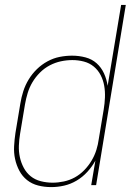

<svg xmlns="http://www.w3.org/2000/svg" viewBox="-20 -755 540 783"><path d="M189 8Q161 8 135.5 1.5Q110 -5 90.5 -20.5Q71 -36 59 -58.5Q47 -81 41.5 -106.5Q36 -132 37.5 -159Q39 -186 43 -213L63 -333Q67 -358 75 -383Q83 -408 97 -431Q111 -454 130.5 -473Q150 -492 174 -505Q198 -518 223.5 -523Q249 -528 274 -528Q302 -528 328.5 -521Q355 -514 374 -497Q393 -480 404 -456Q415 -432 419 -405L474 -735H493L372 0H352L369 -100Q356 -76 336.5 -54.5Q317 -33 292.5 -18.5Q268 -4 241.5 2Q215 8 189 8ZM195 -10Q217 -10 240.5 -15Q264 -20 285 -31.5Q306 -43 323.5 -61Q341 -79 353.5 -100Q366 -121 373 -143.5Q380 -166 383 -189L403 -309Q407 -333 408 -357.5Q409 -382 405 -405Q401 -428 390.5 -448.5Q380 -469 362.5 -483.5Q345 -498 322 -504Q299 -510 275 -510Q252 -510 228.5 -505Q205 -500 183 -488.5Q161 -477 143 -459Q125 -441 112.5 -420Q100 -399 93 -376Q86 -353 82 -330L62 -210Q58 -186 57 -161.5Q56 -137 61 -114Q66 -91 77 -70.5Q88 -50 105.5 -36Q123 -22 146.5 -16Q170 -10 195 -10Z"/></svg>

Font: Iosevka SS04 Thin
Style: Italic
Weight: 100
Italic angle: -9°
Monospace: yes
Designer: Belleve Invis
Foundry: Belleve Invis
Version: Version 19.0.0; ttfautohint (v1.8.4)